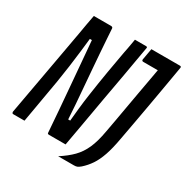

<svg xmlns="http://www.w3.org/2000/svg" viewBox="-204 -847 1039 1072"><g transform="rotate(30 316.0 -311.0)"><path d="M53 0Q43 0 30 0Q17 0 3.5 0Q-10 0 -20 0Q-23 0 -24.5 -1.5Q-26 -3 -27 -5Q-28 -7 -28 -11Q-15 -82 -2.5 -152.5Q10 -223 23 -293.5Q36 -364 48.5 -435Q61 -506 74 -577Q79 -607 84.5 -638Q90 -669 96 -700Q105 -700 119.5 -700Q134 -700 151 -700Q168 -700 183 -700Q198 -700 207 -700Q211 -700 213 -699Q215 -698 217 -696Q219 -694 219 -690Q221 -660 223.5 -621.5Q226 -583 229.5 -537Q233 -491 237 -440.5Q241 -390 245.5 -335.5Q250 -281 254.5 -224.5Q259 -168 262 -110L243 -128H288L272 -110Q277 -164 282 -211.5Q287 -259 293.5 -302.5Q300 -346 306 -386Q312 -426 319 -465.5Q326 -505 333 -545Q336 -560 338.5 -576Q341 -592 344 -607Q347 -622 350 -637.5Q353 -653 355.5 -668.5Q358 -684 361 -700Q371 -700 384 -700Q397 -700 410 -700Q423 -700 433 -700Q438 -700 440 -697Q442 -694 440 -689Q432 -644 424 -598Q416 -552 408 -506Q400 -460 391.5 -414Q383 -368 375 -322.5Q367 -277 359 -231Q351 -185 343 -140Q337 -105 330.5 -70Q324 -35 318 0Q310 0 295.5 0Q281 0 264.5 0Q248 0 234 0Q220 0 211 0Q207 0 204 -1.5Q201 -3 201 -8Q196 -80 190 -151.5Q184 -223 178 -295.5Q172 -368 165.5 -443Q159 -518 152 -600L171 -578H130L143 -598Q137 -542 131 -491Q125 -440 118 -388.5Q111 -337 102 -282Q93 -227 81 -161Q75 -126 67.5 -83Q60 -40 53 0ZM315 78Q363 47 394.5 15Q426 -17 446 -62Q466 -107 478 -176Q484 -209 492 -252.5Q500 -296 508.5 -346Q517 -396 526.5 -447.5Q536 -499 545 -550Q554 -601 562 -645L570 -605L546 -633L586 -616Q555 -616 532 -616Q509 -616 492.5 -616Q476 -616 463 -616Q458 -616 455.5 -619Q453 -622 454 -627Q457 -646 460.5 -663.5Q464 -681 467 -700Q482 -700 502 -700Q522 -700 545.5 -700Q569 -700 595.5 -700Q622 -700 651 -700Q655 -700 657 -698.5Q659 -697 659.5 -695Q660 -693 659 -689Q651 -643 643 -596Q635 -549 626.5 -501Q618 -453 609 -402Q600 -351 590 -296.5Q580 -242 569 -182Q557 -114 541.5 -69Q526 -24 505.5 6.5Q485 37 458 61Q446 71 438 74.5Q430 78 417 78Q402 78 384 78Q366 78 348 78Q330 78 315 78Z"/></g></svg>

Font: RecMonoLinear Nerd Font Mono
Style: Italic
Weight: 400
Italic angle: -10°
Monospace: yes
Version: Version 1.085; ttfautohint (v1.8.4.7-5d5b);Nerd Fonts 3.2.1